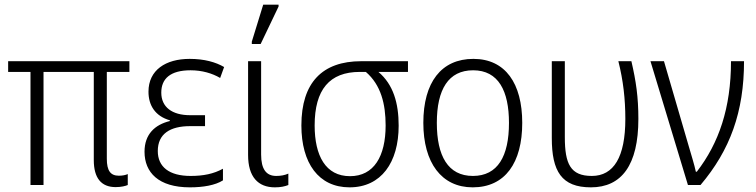

<svg xmlns="http://www.w3.org/2000/svg" viewBox="-20 -795 3248 825"><path d="M477 9C501 9 520 4 529 0V-47C520 -43 507 -40 491 -40C455 -40 439 -61 439 -113V-486H536V-532H15V-486H111V0H167V-486H383V-107C383 -30 415 9 477 9Z M796 10C853 10 905 1 938 -20V-70C898 -48 854 -39 799 -39C707 -39 658 -78 658 -146C658 -220 711 -253 797 -253H861V-300H797C719 -300 673 -335 673 -397C673 -457 712 -493 799 -493C848 -493 892 -480 926 -460L943 -507C907 -528 858 -542 795 -542C692 -542 618 -494 618 -401C618 -342 647 -296 710 -278V-275C645 -259 601 -218 601 -143C601 -54 661 10 796 10Z M1062 -606H1100L1177 -767V-775H1111L1062 -616ZM1161 10C1186 10 1204 6 1219 0V-49C1203 -42 1186 -39 1167 -39C1124 -39 1102 -68 1102 -131V-532H1046V-129C1046 -35 1089 10 1161 10Z M1482 10C1618 10 1693 -97 1693 -255C1693 -352 1670 -432 1606 -486H1733V-532H1532C1365 -532 1275 -440 1275 -256C1275 -94 1349 10 1482 10ZM1484 -38C1379 -38 1332 -126 1332 -256C1332 -410 1396 -486 1526 -486H1552C1617 -430 1637 -348 1637 -256C1637 -124 1587 -38 1484 -38Z M2224 -267C2224 -436 2152 -542 2014 -542C1876 -542 1799 -441 1799 -267C1799 -96 1877 10 2011 10C2151 10 2224 -96 2224 -267ZM1857 -267C1857 -411 1907 -493 2013 -493C2122 -493 2167 -404 2167 -267C2167 -124 2119 -39 2012 -39C1905 -39 1857 -125 1857 -267Z M2519 10C2651 10 2723 -86 2723 -284C2723 -378 2713 -446 2693 -532H2637C2658 -449 2667 -369 2667 -284C2667 -120 2617 -39 2523 -39C2431 -39 2407 -91 2407 -206V-532H2351V-202C2351 -59 2393 10 2519 10Z M2936 0H2990C3117 -150 3177 -314 3177 -532H3121C3121 -331 3069 -180 2974 -57H2970C2964 -86 2949 -134 2940 -165L2833 -532H2775Z"/></svg>

Font: Noto Sans SemiCondensed Light
Style: Regular
Weight: 300
Width: 4
Designer: Monotype Design Team
Foundry: Monotype Imaging Inc.
Version: Version 2.013